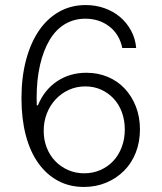

<svg xmlns="http://www.w3.org/2000/svg" viewBox="-20 -730 640 760"><path d="M137 -223Q131 -252 128 -279Q125 -306 125 -341Q125 -415 138.5 -473Q152 -531 176.5 -572Q201 -613 237 -634.5Q273 -656 318 -656Q373 -656 413 -625Q453 -594 464 -540H519Q516 -577 499 -608.5Q482 -640 455.5 -662.5Q429 -685 394 -697.5Q359 -710 319 -710Q261 -710 214 -683.5Q167 -657 134 -608.5Q101 -560 83 -492Q65 -424 65 -341Q65 -260 82 -195Q99 -130 131.5 -84.5Q164 -39 209.5 -14.5Q255 10 312 10Q360 10 400.5 -7Q441 -24 471 -54Q501 -84 517.5 -126Q534 -168 534 -218Q534 -267 518 -308Q502 -349 474 -379Q446 -409 407 -425.5Q368 -442 322 -442Q256 -442 205.5 -408Q155 -374 130 -313H105L122 -264ZM153 -212Q153 -249 165.5 -281Q178 -313 200.5 -337Q223 -361 253 -374.5Q283 -388 318 -388Q352 -388 380.5 -375Q409 -362 430 -339.5Q451 -317 462.5 -285.5Q474 -254 474 -217Q474 -180 462 -148Q450 -116 428.5 -93Q407 -70 377.5 -57Q348 -44 313 -44Q279 -44 249.5 -57Q220 -70 198.5 -92.5Q177 -115 165 -145.5Q153 -176 153 -212Z"/></svg>

Font: CommitMonoV143 ExtLt
Style: Regular
Weight: 200
Monospace: yes
Designer: Eigil Nikolajsen
Foundry: Eigil Nikolajsen
Version: Version 1.143